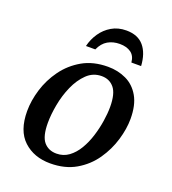

<svg xmlns="http://www.w3.org/2000/svg" viewBox="-138 -852 862 965"><g transform="rotate(20 293.0 -369.5)"><path d="M240 10Q153 10 97.5 -41.5Q42 -93 42 -198Q42 -254 60.5 -314.5Q79 -375 117 -427.5Q155 -480 212.5 -513Q270 -546 349 -546Q402 -546 446.5 -525Q491 -504 517.5 -458Q544 -412 544 -338Q544 -285 526 -224.5Q508 -164 471 -110.5Q434 -57 376.5 -23.5Q319 10 240 10ZM253 -47Q290 -47 318.5 -68Q347 -89 367.5 -123.5Q388 -158 401 -199.5Q414 -241 420.5 -283Q427 -325 427 -359Q427 -430 402 -460.5Q377 -491 335 -491Q289 -491 256 -459Q223 -427 201.5 -378.5Q180 -330 170 -276Q160 -222 160 -178Q160 -106 185 -76.5Q210 -47 253 -47ZM208 -606Q217 -644 239 -676.5Q261 -709 295 -729Q329 -749 373 -749Q435 -749 467 -711Q499 -673 503 -606H451Q448 -641 425 -657.5Q402 -674 365 -674Q329 -674 301.5 -658Q274 -642 258 -606Z"/></g></svg>

Font: Noto Serif Medium
Style: Italic
Weight: 500
Italic angle: -12°
Designer: Monotype Design Team
Foundry: Monotype Imaging Inc.
Version: Version 2.014; ttfautohint (v1.8.4.7-5d5b)